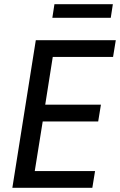

<svg xmlns="http://www.w3.org/2000/svg" viewBox="-20 -897 573 917"><path d="M39 0 151 -705H533L520 -625H232L196 -397H462L449 -317H184L146 -80H434L421 0ZM230 -812 240 -877H519L509 -812Z"/></svg>

Font: Nunito Sans 10pt Condensed SemiBold
Style: Italic
Weight: 600
Width: 3
Italic angle: -9°
Designer: Vernon Adams
Foundry: Vernon Adams
Version: Version 3.101;gftools[0.9.27]